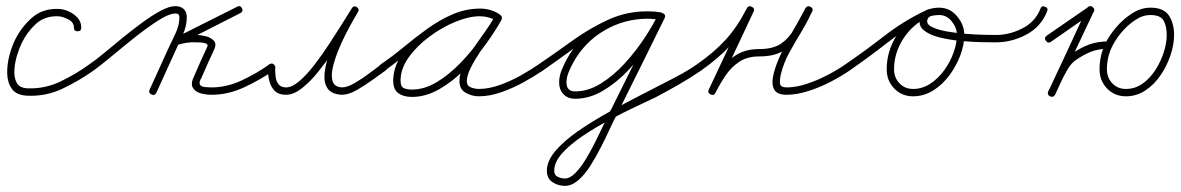

<svg xmlns="http://www.w3.org/2000/svg" viewBox="-20 -297 3850 626"><path d="M245 -207Q245 -195 233 -195Q221 -195 221 -207Q221 -225 201.5 -234.5Q182 -244 168 -244Q125 -245 96.5 -218.5Q68 -192 51 -157Q44 -143 36.5 -119.5Q29 -96 27 -71Q25 -46 34 -28Q43 -10 70 -9Q126 -7 176.5 -31Q227 -55 271 -87Q281 -94 288 -84Q295 -74 285 -67Q237 -33 183 -7.5Q129 18 68 15Q33 13 18.5 -7.5Q4 -28 3.5 -58Q3 -88 11 -117.5Q19 -147 29 -167Q50 -209 84 -239Q118 -269 168 -268Q185 -268 202.5 -260.5Q220 -253 232.5 -239.5Q245 -226 245 -207Q245 -207 245 -207Q245 -207 245 -207Z M285 -67Q275 -60 268 -70Q261 -80 271 -87Q292 -101 320 -124.5Q348 -148 380 -174Q412 -200 444 -223.5Q476 -247 504 -262Q532 -277 552 -277Q569 -277 579 -267.5Q589 -258 589 -241Q589 -212 575.5 -182.5Q562 -153 550 -127Q535 -94 520 -61Q505 -28 490 5Q490 5 490 5Q490 5 490 5Q485 16 474 11Q463 6 468 -5Q483 -38 498 -71Q513 -104 528 -137Q539 -160 552 -187.5Q565 -215 565 -241Q565 -253 552 -253Q535 -253 509 -238Q483 -223 452 -200Q421 -177 389.5 -151Q358 -125 330.5 -102.5Q303 -80 285 -67Q285 -67 285 -67Q285 -67 285 -67ZM769 -270Q774 -259 763 -254Q712 -228 661 -202Q610 -176 558 -150Q553 -148 549.5 -150.5Q546 -153 544 -157Q542 -162 543 -166.5Q544 -171 549 -173Q567 -178 585 -181Q603 -184 621 -183Q621 -183 621 -183Q621 -183 621 -183Q634 -183 650.5 -179Q667 -175 677 -164.5Q687 -154 678 -135Q678 -135 678 -135Q678 -135 678 -135Q667 -111 656 -87Q645 -63 635 -39Q635 -39 634 -39Q634 -39 634 -39Q628 -25 633 -19.5Q638 -14 649 -13Q660 -12 670 -12Q720 -12 769.5 -35.5Q819 -59 858 -87Q868 -94 875 -84Q882 -74 872 -67Q829 -37 776.5 -12.5Q724 12 670 12Q651 12 633.5 7Q616 2 608.5 -11.5Q601 -25 613 -49Q613 -49 613 -49Q613 -49 613 -49Q623 -73 634 -97Q645 -121 656 -145Q656 -145 656 -145Q656 -145 656 -145Q659 -152 651.5 -155Q644 -158 634 -158.5Q624 -159 621 -159Q621 -159 621 -159Q621 -159 621 -159Q604 -160 588 -157.5Q572 -155 557 -150Q546 -146 542 -157Q538 -167 548 -172Q650 -223 753 -275Q763 -281 769 -270Z M853 -77Q853 -89 865 -89Q877 -89 877 -77Q877 -63 878.5 -48Q880 -33 888 -22.5Q896 -12 913 -12Q932 -12 956 -32.5Q980 -53 1005 -85.5Q1030 -118 1053.5 -154Q1077 -190 1096.5 -221Q1116 -252 1127 -270Q1133 -280 1143 -274Q1153 -268 1147 -258Q1143 -251 1131.5 -231Q1120 -211 1106 -183.5Q1092 -156 1080.5 -126.5Q1069 -97 1064 -71.5Q1059 -46 1065.5 -29.5Q1072 -13 1096 -12Q1096 -12 1095 -12Q1095 -12 1095 -12Q1112 -12 1137 -26.5Q1162 -41 1185.5 -59Q1209 -77 1223 -87Q1233 -94 1240 -84Q1247 -74 1237 -67Q1220 -55 1194.5 -36.5Q1169 -18 1142.5 -3Q1116 12 1095 12Q1095 12 1095 12Q1094 12 1094 12Q1061 10 1048.5 -8Q1036 -26 1038 -54Q1040 -82 1051 -114.5Q1062 -147 1077 -178.5Q1092 -210 1106 -234.5Q1120 -259 1127 -270Q1133 -280 1143 -274Q1153 -268 1147 -258Q1134 -237 1114 -203.5Q1094 -170 1069 -133Q1044 -96 1017.5 -63Q991 -30 964 -9Q937 12 913 12Q888 12 875 -1.5Q862 -15 857.5 -35.5Q853 -56 853 -77Q853 -77 853 -77Q853 -77 853 -77Z M1235 -67Q1225 -60 1218 -70Q1211 -80 1221 -87Q1258 -112 1295.5 -143Q1333 -174 1373 -203Q1413 -232 1456 -250.5Q1499 -269 1546 -269Q1562 -269 1578 -264.5Q1594 -260 1608 -251Q1617 -244 1611 -235Q1605 -225 1595 -231Q1572 -244 1544 -244Q1509 -244 1465 -226Q1421 -208 1380 -177.5Q1339 -147 1312.5 -110Q1286 -73 1286 -34Q1286 -15 1296 -10Q1306 -5 1323 -5Q1364 -5 1404.5 -29.5Q1445 -54 1481.5 -92Q1518 -130 1547 -170.5Q1576 -211 1593 -244Q1599 -254 1610 -249Q1620 -243 1615 -232Q1604 -213 1585.5 -186.5Q1567 -160 1548 -132Q1529 -104 1515.5 -77.5Q1502 -51 1502 -32Q1502 -17 1515.5 -12Q1529 -7 1541 -7Q1573 -7 1608.5 -19.5Q1644 -32 1677 -50.5Q1710 -69 1736 -87Q1746 -94 1753 -84Q1760 -74 1750 -67Q1722 -48 1686.5 -28.5Q1651 -9 1613.5 4Q1576 17 1541 17Q1519 17 1498.5 5.5Q1478 -6 1478 -32Q1478 -57 1491 -84.5Q1504 -112 1523.5 -140Q1543 -168 1562 -194.5Q1581 -221 1593 -244Q1599 -254 1610 -249Q1620 -243 1615 -232Q1595 -196 1564 -153Q1533 -110 1494.5 -70.5Q1456 -31 1412 -6Q1368 19 1323 19Q1296 19 1279 7Q1262 -5 1262 -34Q1262 -78 1290.5 -119.5Q1319 -161 1363 -194.5Q1407 -228 1455.5 -248Q1504 -268 1544 -268Q1578 -268 1607 -251Q1617 -246 1610 -235Q1603 -225 1594 -231Q1584 -239 1571 -242Q1558 -245 1546 -245Q1502 -245 1460.5 -226.5Q1419 -208 1380.5 -180Q1342 -152 1305.5 -121.5Q1269 -91 1235 -67Q1235 -67 1235 -67Q1235 -67 1235 -67Z M1733 -70Q1726 -80 1736 -87Q1789 -123 1845 -163.5Q1901 -204 1961.5 -232Q2022 -260 2089 -260Q2100 -260 2111 -259Q2122 -258 2132 -257Q2144 -255 2143 -243Q2141 -231 2129 -233Q2111 -236 2093 -236Q2016 -236 1951 -198Q1886 -160 1849 -93Q1841 -79 1834 -61.5Q1827 -44 1827 -28Q1827 1 1855 1Q1898 1 1939.5 -25Q1981 -51 2017 -90.5Q2053 -130 2081 -172.5Q2109 -215 2125 -248Q2130 -259 2141 -254Q2152 -248 2147 -238Q2109 -160 2070.5 -83Q2032 -6 1994 71Q1994 71 1994 72Q1994 72 1994 72Q1983 91 1969.5 120.5Q1956 150 1939.5 182.5Q1923 215 1904.5 244Q1886 273 1865 291Q1844 309 1822 309Q1800 309 1781.5 297Q1763 285 1763 260Q1763 228 1790.5 195.5Q1818 163 1864 131Q1910 99 1965 68.5Q2020 38 2075 10Q2130 -18 2177 -42.5Q2224 -67 2252 -87Q2262 -94 2269 -84Q2276 -74 2266 -67Q2231 -43 2193.5 -21.5Q2156 0 2118 20Q2095 31 2054.5 50Q2014 69 1968 93.5Q1922 118 1881 145.5Q1840 173 1813.5 202Q1787 231 1787 260Q1787 274 1798.5 279.5Q1810 285 1822 285Q1838 285 1855.5 267.5Q1873 250 1890 222Q1907 194 1922.5 162.5Q1938 131 1951 103.5Q1964 76 1972 60Q1972 60 1972 60Q1972 61 1972 61Q2011 -17 2049 -94Q2087 -171 2125 -248Q2131 -259 2141 -254Q2152 -249 2147 -238Q2129 -201 2099 -156Q2069 -111 2030 -69.5Q1991 -28 1946.5 -1.5Q1902 25 1855 25Q1831 25 1817 10Q1803 -5 1803 -28Q1803 -48 1811 -68Q1819 -88 1828 -104Q1868 -178 1939 -219Q2010 -260 2093 -260Q2113 -260 2133 -257Q2144 -255 2143 -243Q2141 -232 2130 -233Q2119 -234 2109.5 -235Q2100 -236 2089 -236Q2025 -236 1966.5 -208.5Q1908 -181 1854 -141.5Q1800 -102 1750 -67Q1740 -60 1733 -70Z M2266 -67Q2256 -60 2249 -70Q2242 -80 2252 -87Q2308 -126 2346 -167.5Q2384 -209 2415 -270Q2421 -280 2431 -275Q2442 -270 2437 -259Q2406 -193 2375 -127Q2344 -61 2313 5Q2308 16 2297 11Q2286 5 2291 -5Q2309 -40 2330 -70Q2351 -100 2381.5 -118.5Q2412 -137 2455 -137Q2501 -137 2527 -155Q2553 -173 2570 -203.5Q2587 -234 2606 -270Q2612 -280 2622 -275Q2633 -270 2628 -260Q2612 -225 2592 -192Q2572 -159 2553.5 -125.5Q2535 -92 2526 -55Q2522 -39 2523 -25.5Q2524 -12 2545 -12Q2575 -12 2610 -23.5Q2645 -35 2678.5 -52.5Q2712 -70 2736 -87Q2746 -94 2753 -84Q2760 -74 2750 -67Q2724 -49 2688.5 -30.5Q2653 -12 2615 0Q2577 12 2545 12Q2514 12 2504.5 -4.5Q2495 -21 2500.5 -48Q2506 -75 2520 -107.5Q2534 -140 2551.5 -172Q2569 -204 2584.5 -229.5Q2600 -255 2606 -269Q2611 -280 2622 -275Q2633 -269 2628 -259Q2606 -218 2586 -185Q2566 -152 2536 -132.5Q2506 -113 2455 -113Q2417 -113 2391 -96Q2365 -79 2346.5 -52Q2328 -25 2313 5Q2308 16 2297 11Q2286 6 2291 -5Q2322 -71 2353 -137Q2384 -203 2415 -270Q2420 -280 2431 -275Q2442 -270 2437 -259Q2404 -195 2364 -151.5Q2324 -108 2266 -67Q2266 -67 2266 -67Q2266 -67 2266 -67Z M2733 -70Q2726 -80 2736 -87Q2799 -130 2861.5 -178.5Q2924 -227 2992 -260Q3003 -265 3008 -255Q3013 -244 3002 -239Q2955 -217 2925 -170.5Q2895 -124 2895 -71Q2895 -44 2912.5 -25.5Q2930 -7 2957 -7Q2987 -7 3013 -24Q3039 -41 3058.5 -68Q3078 -95 3089 -125.5Q3100 -156 3100 -183Q3100 -206 3083.5 -227Q3067 -248 3042 -248Q3033 -248 3020.5 -246Q3008 -244 3004 -234Q3004 -234 3004 -234Q3004 -234 3004 -234Q2999 -219 3017.5 -209.5Q3036 -200 3067 -194.5Q3098 -189 3131.5 -186.5Q3165 -184 3191 -183.5Q3217 -183 3224 -183Q3224 -183 3224 -183Q3224 -183 3224 -183Q3236 -183 3236 -171Q3236 -159 3224 -159Q3212 -159 3181 -159.5Q3150 -160 3112.5 -163.5Q3075 -167 3041.5 -175.5Q3008 -184 2990 -200Q2972 -216 2982 -242Q2982 -242 2982 -242Q2982 -242 2982 -242Q2988 -261 3006.5 -266.5Q3025 -272 3042 -272Q3077 -272 3100.5 -244Q3124 -216 3124 -183Q3124 -151 3111 -116.5Q3098 -82 3075.5 -51.5Q3053 -21 3022.5 -2Q2992 17 2957 17Q2920 17 2895.5 -8.5Q2871 -34 2871 -71Q2871 -131 2904.5 -183Q2938 -235 2992 -260Q3003 -265 3008 -255Q3013 -244 3003 -239Q2935 -206 2873.5 -158Q2812 -110 2750 -67Q2740 -60 2733 -70Z M3224 -159Q3212 -159 3212 -171Q3212 -183 3224 -183Q3268 -182 3311.5 -203.5Q3355 -225 3372 -268Q3376 -280 3387 -275Q3399 -271 3394 -260Q3374 -209 3325 -183.5Q3276 -158 3224 -159Q3224 -159 3224 -159Q3224 -159 3224 -159Z M3407 -161Q3397 -154 3390 -164Q3383 -174 3393 -181Q3427 -204 3460.5 -227.5Q3494 -251 3528 -274Q3528 -274 3528 -274Q3528 -274 3528 -274Q3538 -281 3545 -271Q3552 -261 3542 -255Q3508 -231 3474.5 -208Q3441 -185 3407 -161Q3407 -161 3407 -161Q3407 -161 3407 -161ZM3524 -270Q3529 -280 3540 -275Q3551 -270 3546 -259Q3514 -192 3482.5 -124.5Q3451 -57 3420 11Q3420 11 3420 11Q3420 11 3420 11Q3415 22 3404 17Q3393 12 3398 1Q3430 -67 3461.5 -134.5Q3493 -202 3524 -270Q3524 -270 3524 -270Q3524 -270 3524 -270ZM3403 17Q3393 11 3398 0Q3408 -18 3418.5 -41.5Q3429 -65 3442.5 -86.5Q3456 -108 3472 -120Q3502 -141 3530 -151.5Q3558 -162 3594 -162Q3594 -162 3594 -162Q3594 -162 3594 -162Q3606 -162 3606 -150Q3606 -138 3594 -138Q3562 -138 3537.5 -128.5Q3513 -119 3486 -100Q3472 -90 3460 -69.5Q3448 -49 3438 -27Q3428 -5 3420 12Q3414 22 3403 17ZM3651 -7Q3681 -7 3705.5 -24.5Q3730 -42 3747.5 -69.5Q3765 -97 3774.5 -127Q3784 -157 3784 -183Q3784 -211 3774 -229.5Q3764 -248 3731 -248Q3705 -248 3679.5 -230.5Q3654 -213 3634.5 -189Q3615 -165 3605 -143Q3605 -143 3605 -143Q3605 -143 3605 -143Q3589 -110 3589 -71Q3589 -44 3606.5 -25.5Q3624 -7 3651 -7ZM3583 -153Q3583 -153 3583 -153Q3583 -153 3583 -153Q3595 -179 3618 -206.5Q3641 -234 3670.5 -253Q3700 -272 3731 -272Q3774 -272 3791 -246.5Q3808 -221 3808 -183Q3808 -152 3796.5 -117.5Q3785 -83 3764.5 -52.5Q3744 -22 3715 -2.5Q3686 17 3651 17Q3614 17 3589.5 -8.5Q3565 -34 3565 -71Q3565 -115 3583 -153Z"/></svg>

Font: FRB American Cursive Light
Style: Italic
Weight: 300
Italic angle: -25°
Version: Version 2.0;Modular Font Editor K font №1